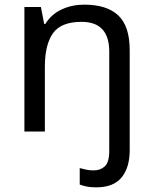

<svg xmlns="http://www.w3.org/2000/svg" viewBox="-20 -566 658 826"><path d="M394 240Q370 240 353 236.5Q336 233 323 228V157Q337 161 351 164Q365 167 383 167Q412 167 431 149.5Q450 132 450 83V-344Q450 -472 331 -472Q242 -472 207.5 -422.5Q173 -373 173 -279V0H85V-536H156L170 -463H175Q201 -505 245.5 -525.5Q290 -546 342 -546Q440 -546 489 -499.5Q538 -453 538 -350V80Q538 155 503 197.5Q468 240 394 240Z"/></svg>

Font: Noto Sans
Style: Regular
Weight: 400
Designer: Monotype Design Team
Foundry: Monotype Imaging Inc.
Version: Version 2.007